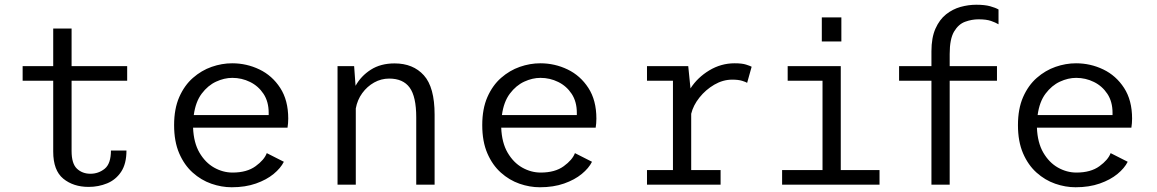

<svg xmlns="http://www.w3.org/2000/svg" viewBox="-20 -779 4882 810"><path d="M204.5 -139.5V-438.5H75.5V-500H204.5V-658.5H282V-500H516.5V-438.5H282V-142Q282 -88.5 304.8 -67.2Q327.5 -46 361.5 -46Q395.5 -46 421.8 -67.2Q448 -88.5 448 -144H513.5Q513.5 -88 491 -54.2Q468.5 -20.5 432 -5.5Q395.5 9.5 354 9.5Q289.5 9.5 247 -25.2Q204.5 -60 204.5 -139.5Z M957.5 11Q914.5 11 871.5 -4Q828.5 -19 793 -50.8Q757.5 -82.5 736 -132.2Q714.5 -182 714.5 -251Q714.5 -320 736.2 -369.5Q758 -419 794 -450.5Q830 -482 873 -497Q916 -512 959.5 -512Q1020.5 -512 1074.5 -486Q1128.5 -460 1162.2 -408Q1196 -356 1196 -278.5Q1196 -270 1195.2 -259Q1194.5 -248 1193 -240.5H794.5Q797 -177 821.5 -135Q846 -93 883.2 -72Q920.5 -51 961 -51Q1021.5 -51 1058.2 -77.8Q1095 -104.5 1105.5 -133L1177.5 -96.5Q1164 -69.5 1134.2 -45Q1104.5 -20.5 1059.8 -4.8Q1015 11 957.5 11ZM960 -450.5Q926 -450.5 891.5 -434.5Q857 -418.5 831 -384Q805 -349.5 797.5 -293.5H1113.5V-303Q1113.5 -350 1091.8 -383Q1070 -416 1035 -433.2Q1000 -450.5 960 -450.5Z M1404 0V-500H1474L1480 -417Q1503 -458.5 1544.5 -485Q1586 -511.5 1644.5 -511.5Q1723 -511.5 1768.2 -461.2Q1813.5 -411 1813.5 -295.5V0H1736V-284Q1736 -371.5 1708.2 -409.5Q1680.5 -447.5 1622 -447.5Q1588 -447.5 1558.5 -431Q1529 -414.5 1508.2 -386Q1487.5 -357.5 1481 -321.5V0Z M2257.5 11Q2214.5 11 2171.5 -4Q2128.5 -19 2093 -50.8Q2057.5 -82.5 2036 -132.2Q2014.5 -182 2014.5 -251Q2014.5 -320 2036.2 -369.5Q2058 -419 2094 -450.5Q2130 -482 2173 -497Q2216 -512 2259.5 -512Q2320.5 -512 2374.5 -486Q2428.5 -460 2462.2 -408Q2496 -356 2496 -278.5Q2496 -270 2495.2 -259Q2494.5 -248 2493 -240.5H2094.5Q2097 -177 2121.5 -135Q2146 -93 2183.2 -72Q2220.5 -51 2261 -51Q2321.5 -51 2358.2 -77.8Q2395 -104.5 2405.5 -133L2477.5 -96.5Q2464 -69.5 2434.2 -45Q2404.5 -20.5 2359.8 -4.8Q2315 11 2257.5 11ZM2260 -450.5Q2226 -450.5 2191.5 -434.5Q2157 -418.5 2131 -384Q2105 -349.5 2097.5 -293.5H2413.5V-303Q2413.5 -350 2391.8 -383Q2370 -416 2335 -433.2Q2300 -450.5 2260 -450.5Z M2709.5 0V-61.5H2819V-438.5H2709.5V-500H2883.5L2893 -406Q2922.5 -452 2972.2 -482Q3022 -512 3079 -512Q3110.5 -512 3127.5 -506.5Q3144.5 -501 3151 -497.5L3132 -429.5Q3127 -433 3111 -438Q3095 -443 3069 -443Q3030 -443 2993.5 -421.8Q2957 -400.5 2930.8 -367.5Q2904.5 -334.5 2896 -299V-61.5H3020V0Z M3447 -705.5H3529.5V-604H3447ZM3279.5 0V-61.5H3450V-438.5H3303V-500H3527V-61.5H3690.5V0Z M3909.5 0V-438.5H3773V-500H3909.5V-562.5Q3909.5 -620 3926.5 -658.2Q3943.5 -696.5 3971.2 -718.5Q3999 -740.5 4032.2 -749.8Q4065.5 -759 4098.5 -759Q4134 -759 4156.8 -752.8Q4179.5 -746.5 4192.5 -739V-676.5Q4180 -684 4160.5 -690.8Q4141 -697.5 4108 -697.5Q4079.5 -697.5 4051.5 -687.2Q4023.5 -677 4005 -645.8Q3986.5 -614.5 3986.5 -551.5V-500H4186V-438.5H3986.5V0Z M4517.5 11Q4474.5 11 4431.5 -4Q4388.5 -19 4353 -50.8Q4317.5 -82.5 4296 -132.2Q4274.5 -182 4274.5 -251Q4274.5 -320 4296.2 -369.5Q4318 -419 4354 -450.5Q4390 -482 4433 -497Q4476 -512 4519.5 -512Q4580.5 -512 4634.5 -486Q4688.5 -460 4722.2 -408Q4756 -356 4756 -278.5Q4756 -270 4755.2 -259Q4754.5 -248 4753 -240.5H4354.5Q4357 -177 4381.5 -135Q4406 -93 4443.2 -72Q4480.5 -51 4521 -51Q4581.5 -51 4618.2 -77.8Q4655 -104.5 4665.5 -133L4737.5 -96.5Q4724 -69.5 4694.2 -45Q4664.5 -20.5 4619.8 -4.8Q4575 11 4517.5 11ZM4520 -450.5Q4486 -450.5 4451.5 -434.5Q4417 -418.5 4391 -384Q4365 -349.5 4357.5 -293.5H4673.5V-303Q4673.5 -350 4651.8 -383Q4630 -416 4595 -433.2Q4560 -450.5 4520 -450.5Z"/></svg>

Font: Trispace Light
Style: Regular
Weight: 300
Designer: Tyler Finck
Foundry: Etcetera Type Company
Version: Version 1.210; ttfautohint (v1.8.3)